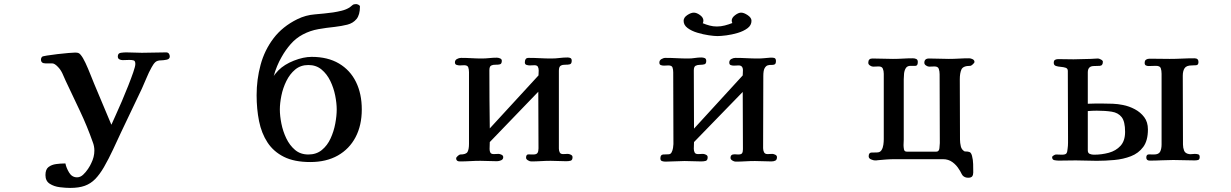

<svg xmlns="http://www.w3.org/2000/svg" viewBox="-20 -790 6040 942"><path d="M813 -513Q813 -500 797 -497Q781 -494 772 -494Q752 -494 742.5 -485.5Q733 -477 724 -460Q710 -435 699 -408Q688 -381 676 -355Q651 -302 625.5 -249Q600 -196 575 -143Q555 -100 534.5 -56Q514 -12 490 30Q469 66 447 88.5Q425 111 396 121.5Q367 132 324 132Q302 132 273.5 128.5Q245 125 224 111.5Q203 98 203 69Q203 41 218 29.5Q233 18 255 15Q277 12 297 12H301Q305 33 319 56.5Q333 80 358 80Q374 80 387.5 67.5Q401 55 412 38.5Q423 22 428 10Q435 -4 439 -19.5Q443 -35 443 -51Q443 -62 441 -72.5Q439 -83 435 -93Q408 -170 372.5 -245Q337 -320 302 -394Q295 -411 286 -430Q277 -449 264 -462Q248 -479 236 -479Q224 -479 203 -479Q181 -479 181 -498Q181 -506 186 -511Q188 -514 210.5 -517.5Q233 -521 262 -524.5Q291 -528 316 -530Q341 -532 348 -532Q357 -532 363 -530.5Q369 -529 375 -522Q387 -508 399.5 -481Q412 -454 423 -426Q434 -398 442 -379Q463 -329 484 -279Q505 -229 526 -179H527Q533 -193 547 -223.5Q561 -254 577.5 -292.5Q594 -331 609 -369Q624 -407 634 -436Q644 -465 644 -476Q644 -491 636 -493.5Q628 -496 615 -496Q607 -496 598.5 -495.5Q590 -495 582 -495Q573 -495 565.5 -499Q558 -503 558 -513Q558 -529 573 -531Q588 -533 599 -533Q619 -533 638 -532Q657 -531 676 -531Q706 -531 735.5 -532Q765 -533 795 -533Q804 -533 808.5 -527Q813 -521 813 -513Z M1632 -253Q1632 -284 1624.5 -321.5Q1617 -359 1600.5 -393Q1584 -427 1557.5 -449Q1531 -471 1493 -471Q1455 -471 1428.5 -449Q1402 -427 1385 -392.5Q1368 -358 1360.5 -320.5Q1353 -283 1353 -253Q1353 -222 1360.5 -184Q1368 -146 1384.5 -111.5Q1401 -77 1427.5 -54.5Q1454 -32 1493 -32Q1532 -32 1559 -54Q1586 -76 1602 -111Q1618 -146 1625 -184Q1632 -222 1632 -253ZM1755 -253Q1755 -175 1724.5 -117Q1694 -59 1637.5 -27Q1581 5 1502 5Q1424 5 1373 -20.5Q1322 -46 1292.5 -91Q1263 -136 1251 -195.5Q1239 -255 1239 -323Q1239 -400 1258.5 -472Q1278 -544 1322 -602Q1366 -660 1439 -696Q1480 -716 1524.5 -719.5Q1569 -723 1614 -729Q1634 -732 1656.5 -737.5Q1679 -743 1696 -754Q1704 -760 1709.5 -765Q1715 -770 1727 -770Q1732 -770 1739 -766.5Q1746 -763 1746 -758Q1746 -717 1729 -696.5Q1712 -676 1684 -669Q1656 -662 1622 -658Q1582 -654 1542 -647Q1502 -640 1466 -621Q1432 -603 1406.5 -574Q1381 -545 1362 -511Q1337 -468 1323 -417Q1328 -425 1334 -431.5Q1340 -438 1346 -445Q1375 -474 1422 -492.5Q1469 -511 1509 -511Q1588 -511 1643 -478.5Q1698 -446 1726.5 -388Q1755 -330 1755 -253Z M2789 -19Q2789 -4 2779.5 -1.5Q2770 1 2758 1Q2739 1 2720 0Q2701 -1 2682 -1Q2658 -1 2634 0.5Q2610 2 2586 2Q2579 2 2570 -3.5Q2561 -9 2561 -16Q2561 -33 2573 -32.5Q2585 -32 2596 -32Q2612 -32 2617 -39.5Q2622 -47 2622 -62Q2622 -132 2621.5 -201Q2621 -270 2621 -340L2383 -93Q2383 -85 2382.5 -76Q2382 -67 2382 -59Q2382 -48 2386 -41Q2390 -34 2403 -34Q2409 -34 2414.5 -34.5Q2420 -35 2426 -35Q2432 -35 2440.5 -31Q2449 -27 2449 -19Q2449 -8 2438.5 -3.5Q2428 1 2418 1Q2398 1 2377.5 0Q2357 -1 2337 -1Q2312 -1 2287 0.5Q2262 2 2236 2Q2218 2 2218 -13Q2218 -18 2226 -25Q2234 -32 2238 -32Q2267 -32 2274 -45Q2281 -58 2281 -84V-436Q2281 -449 2277.5 -459.5Q2274 -470 2257 -470Q2252 -470 2246.5 -469.5Q2241 -469 2236 -469Q2229 -469 2220.5 -471.5Q2212 -474 2212 -484Q2212 -495 2222 -500.5Q2232 -506 2242 -506Q2268 -506 2293.5 -504.5Q2319 -503 2344 -503Q2362 -503 2380.5 -505Q2399 -507 2418 -507Q2425 -507 2433.5 -503.5Q2442 -500 2442 -492Q2442 -477 2433 -474.5Q2424 -472 2411.5 -472.5Q2399 -473 2390 -468.5Q2381 -464 2381 -445Q2381 -374 2381.5 -302.5Q2382 -231 2383 -160L2622 -420Q2622 -426 2622.5 -432Q2623 -438 2623 -444Q2623 -455 2619 -462.5Q2615 -470 2602 -470Q2596 -470 2590.5 -469.5Q2585 -469 2579 -469Q2572 -469 2563.5 -471.5Q2555 -474 2555 -484Q2555 -494 2559 -500Q2563 -506 2574 -506Q2602 -506 2629.5 -504.5Q2657 -503 2685 -503Q2705 -503 2725 -505.5Q2745 -508 2765 -508Q2773 -508 2779 -505Q2785 -502 2785 -492Q2785 -477 2775.5 -474.5Q2766 -472 2753.5 -472.5Q2741 -473 2731.5 -468Q2722 -463 2722 -443V-61Q2722 -51 2726 -42.5Q2730 -34 2743 -34Q2749 -34 2754.5 -34.5Q2760 -35 2766 -35Q2772 -35 2780.5 -31Q2789 -27 2789 -19Z M3792 -19Q3792 -6 3784 -2Q3776 2 3765 2Q3745 2 3724.5 1Q3704 0 3684 0Q3660 0 3636.5 1.5Q3613 3 3589 3Q3582 3 3573 -2.5Q3564 -8 3564 -16Q3564 -33 3584 -33Q3589 -33 3593.5 -32.5Q3598 -32 3602 -32Q3617 -32 3621 -38.5Q3625 -45 3625 -58Q3625 -129 3624.5 -199Q3624 -269 3624 -339L3385 -93Q3385 -85 3384.5 -76.5Q3384 -68 3384 -60Q3384 -50 3388 -42Q3392 -34 3405 -34Q3411 -34 3417 -34.5Q3423 -35 3429 -35Q3435 -35 3443.5 -31Q3452 -27 3452 -19Q3452 -3 3442 -0.5Q3432 2 3420 2Q3400 2 3379.5 1Q3359 0 3339 0Q3316 0 3292 1.5Q3268 3 3245 3Q3237 3 3228.5 0.5Q3220 -2 3220 -13Q3220 -31 3233.5 -32Q3247 -33 3260 -33Q3270 -33 3275 -42.5Q3280 -52 3282 -64Q3284 -76 3284 -83Q3284 -171 3283.5 -259Q3283 -347 3283 -435Q3283 -449 3279.5 -459Q3276 -469 3259 -469Q3254 -469 3248.5 -468.5Q3243 -468 3238 -468Q3230 -468 3222.5 -470.5Q3215 -473 3215 -483Q3215 -494 3225 -500Q3235 -506 3245 -506Q3273 -506 3300.5 -504.5Q3328 -503 3356 -503Q3373 -503 3389 -505.5Q3405 -508 3421 -508Q3430 -508 3437.5 -505Q3445 -502 3445 -491Q3445 -477 3436 -474.5Q3427 -472 3414.5 -472Q3402 -472 3393 -467.5Q3384 -463 3384 -444Q3384 -373 3384.5 -301.5Q3385 -230 3385 -159L3624 -420Q3624 -426 3624.5 -432.5Q3625 -439 3625 -445Q3625 -469 3604 -469Q3598 -469 3592.5 -468.5Q3587 -468 3581 -468Q3573 -468 3565.5 -470.5Q3558 -473 3558 -483Q3558 -495 3568 -500.5Q3578 -506 3588 -506Q3616 -506 3643.5 -504.5Q3671 -503 3699 -503Q3714 -503 3729 -504.5Q3744 -506 3758 -507Q3768 -508 3777.5 -506Q3787 -504 3787 -491Q3787 -477 3780.5 -474Q3774 -471 3765 -471.5Q3756 -472 3747 -469.5Q3738 -467 3731.5 -455.5Q3725 -444 3725 -417Q3725 -329 3724.5 -240.5Q3724 -152 3724 -63Q3724 -52 3728.5 -43Q3733 -34 3746 -34Q3752 -34 3757.5 -34.5Q3763 -35 3769 -35Q3775 -35 3783.5 -31Q3792 -27 3792 -19ZM3667 -688Q3667 -666 3647.5 -651.5Q3628 -637 3599.5 -628.5Q3571 -620 3543.5 -616.5Q3516 -613 3500 -613Q3484 -613 3457 -617Q3430 -621 3401.5 -629.5Q3373 -638 3353.5 -652.5Q3334 -667 3334 -688Q3334 -704 3352 -716Q3370 -728 3384 -728Q3398 -728 3414.5 -716Q3431 -704 3431 -689Q3431 -682 3428 -676Q3445 -669 3462 -664.5Q3479 -660 3497 -660Q3517 -660 3536 -665Q3555 -670 3573 -677Q3570 -683 3570 -689Q3570 -703 3586.5 -715.5Q3603 -728 3616 -728Q3630 -728 3648.5 -715.5Q3667 -703 3667 -688Z M4761 -486Q4761 -482 4753 -474.5Q4745 -467 4740 -467Q4705 -467 4697 -449Q4689 -431 4689 -401Q4689 -328 4689.5 -253.5Q4690 -179 4690 -105Q4690 -89 4694 -72Q4698 -55 4713 -47H4716Q4731 -47 4738 -43.5Q4745 -40 4749 -25Q4754 -6 4754.5 15Q4755 36 4755 56Q4755 68 4750 75Q4745 82 4730 82Q4713 82 4703 71Q4698 64 4694.5 56.5Q4691 49 4686 42Q4673 20 4653 5.5Q4633 -9 4607 -9H4369Q4349 -9 4328 -7.5Q4307 -6 4287 -4Q4283 -3 4279.5 -3Q4276 -3 4272 -3Q4265 -3 4253.5 -8Q4242 -13 4242 -23Q4242 -41 4255.5 -41.5Q4269 -42 4282 -42Q4298 -42 4305 -53.5Q4312 -65 4314 -80Q4316 -95 4316 -107Q4316 -187 4316 -267.5Q4316 -348 4316 -428Q4316 -442 4311.5 -453Q4307 -464 4291 -464Q4284 -464 4277.5 -463.5Q4271 -463 4264 -463Q4257 -463 4248.5 -468.5Q4240 -474 4240 -482Q4240 -503 4260 -503Q4286 -503 4311 -502Q4336 -501 4361 -501Q4386 -501 4410 -502.5Q4434 -504 4459 -504Q4468 -504 4475.5 -500.5Q4483 -497 4483 -486Q4483 -467 4471.5 -467Q4460 -467 4447 -467Q4431 -467 4424 -455.5Q4417 -444 4415.5 -428.5Q4414 -413 4414 -401V-105Q4414 -98 4413.5 -91.5Q4413 -85 4413 -78Q4413 -69 4415 -57.5Q4417 -46 4429 -46H4574Q4587 -46 4589 -62.5Q4591 -79 4591 -88Q4591 -173 4590.5 -257Q4590 -341 4590 -426Q4590 -440 4586 -452Q4582 -464 4565 -464Q4558 -464 4552 -463.5Q4546 -463 4539 -463Q4532 -463 4523.5 -468.5Q4515 -474 4515 -482Q4515 -503 4538 -503Q4563 -503 4587 -502Q4611 -501 4635 -501Q4660 -501 4685 -502.5Q4710 -504 4735 -504Q4743 -504 4752 -499.5Q4761 -495 4761 -486Z M5500 -143Q5500 -194 5483 -215.5Q5466 -237 5434.5 -242Q5403 -247 5361 -247Q5350 -247 5339 -246.5Q5328 -246 5317 -245V-52Q5317 -39 5326.5 -35Q5336 -31 5347 -31Q5385 -31 5420 -40.5Q5455 -50 5477.5 -74.5Q5500 -99 5500 -143ZM5612 -155Q5612 -100 5589 -69Q5566 -38 5528.5 -23.5Q5491 -9 5447 -5Q5403 -1 5361 -1Q5336 -1 5310 -2Q5284 -3 5258 -3Q5237 -3 5216 -2.5Q5195 -2 5175 -2Q5166 -2 5154 -4Q5142 -6 5142 -19Q5142 -23 5149.5 -27.5Q5157 -32 5161 -32Q5169 -32 5176 -31.5Q5183 -31 5190 -31Q5208 -31 5212.5 -38Q5217 -45 5218 -61Q5220 -75 5220 -89.5Q5220 -104 5220 -118Q5220 -199 5219.5 -280Q5219 -361 5219 -442Q5219 -454 5208.5 -457.5Q5198 -461 5184.5 -462Q5171 -463 5160.5 -466.5Q5150 -470 5150 -482Q5150 -493 5156.5 -496.5Q5163 -500 5172 -500Q5191 -500 5209.5 -499.5Q5228 -499 5247 -499Q5268 -499 5288.5 -500Q5309 -501 5330 -501Q5339 -501 5348.5 -502Q5358 -503 5367 -503Q5372 -503 5381.5 -498Q5391 -493 5391 -487Q5391 -468 5376 -467Q5361 -466 5347 -466Q5317 -466 5317 -435V-281Q5335 -282 5353.5 -282Q5372 -282 5390 -282Q5415 -282 5440 -281Q5465 -280 5489 -275Q5520 -269 5548 -254Q5576 -239 5594 -215Q5612 -191 5612 -155ZM5866 -20Q5866 -7 5858 -5Q5850 -3 5841 -3Q5815 -3 5788.5 -4Q5762 -5 5736 -5Q5708 -5 5679 -3.5Q5650 -2 5621 -2Q5604 -2 5604 -17Q5604 -33 5617.5 -32.5Q5631 -32 5641 -32Q5665 -32 5672 -46Q5679 -60 5679 -81V-428Q5679 -444 5675 -455.5Q5671 -467 5651 -467Q5642 -467 5633 -466.5Q5624 -466 5615 -466Q5608 -466 5602 -469Q5596 -472 5596 -481Q5596 -493 5603 -497.5Q5610 -502 5620 -502Q5645 -502 5669.5 -501.5Q5694 -501 5719 -501Q5749 -501 5779 -502.5Q5809 -504 5840 -504Q5860 -504 5860 -486Q5860 -471 5849 -470Q5838 -469 5827 -469Q5801 -469 5792 -455.5Q5783 -442 5783 -418Q5783 -333 5783.5 -249Q5784 -165 5784 -81Q5784 -65 5789.5 -51Q5795 -37 5814 -34Q5821 -33 5828 -34Q5835 -35 5842 -35Q5850 -35 5858 -33Q5866 -31 5866 -20Z"/></svg>

Font: Kaisei HarunoUmi
Style: Bold
Weight: 700
Designer: Font-Kai, 金井和夫
Foundry: KAZUO KANAI
Version: Version 5.003